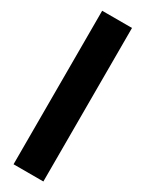

<svg xmlns="http://www.w3.org/2000/svg" viewBox="-192 -741 583 770"><g transform="rotate(30 100.0 -355.5)"><path d="M30.8 0H168.9V-710.9H30.8Z"/></g></svg>

Font: Roboto Flex Super Cond Bold
Style: Regular
Weight: 700
Width: 3
Designer: Berlow after Robertson
Foundry: Google
Version: Version 3.000